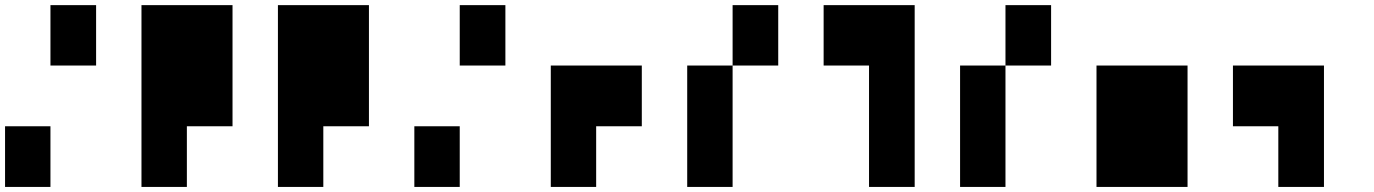

<svg xmlns="http://www.w3.org/2000/svg" viewBox="-20 -740 5440 760"><path d="M0 -240.2Q44.9 -240.2 179.7 -240.2Q179.7 -179.7 179.7 0Q134.8 0 0 0Q0 -59.6 0 -240.2ZM179.7 -480.5Q179.7 -540 179.7 -719.7Q224.6 -719.7 360.4 -719.7Q360.4 -660.2 360.4 -480.5Q315.4 -480.5 179.7 -480.5Z M540 -719.7Q629.9 -719.7 900.4 -719.7Q900.4 -599.6 900.4 -240.2Q855.5 -240.2 719.7 -240.2Q719.7 -179.7 719.7 0Q674.8 0 540 0Q540 -179.7 540 -719.7Z M1080.1 -719.7Q1169.9 -719.7 1440.4 -719.7Q1440.4 -599.6 1440.4 -240.2Q1395.5 -240.2 1259.8 -240.2Q1259.8 -179.7 1259.8 0Q1214.8 0 1080.1 0Q1080.1 -179.7 1080.1 -719.7Z M1620.1 -240.2Q1665 -240.2 1799.8 -240.2Q1799.8 -179.7 1799.8 0Q1754.9 0 1620.1 0Q1620.1 -59.6 1620.1 -240.2ZM1799.8 -480.5Q1799.8 -540 1799.8 -719.7Q1844.7 -719.7 1980.5 -719.7Q1980.5 -660.2 1980.5 -480.5Q1935.5 -480.5 1799.8 -480.5Z M2160.2 0Q2160.2 -120.1 2160.2 -480.5Q2250 -480.5 2520.5 -480.5Q2520.5 -419.9 2520.5 -240.2Q2475.6 -240.2 2339.8 -240.2Q2339.8 -179.7 2339.8 0Q2294.9 0 2160.2 0Z M2879.9 -480.5Q2879.9 -540 2879.9 -719.7Q2924.8 -719.7 3060.5 -719.7Q3060.5 -660.2 3060.5 -480.5Q3015.6 -480.5 2879.9 -480.5Q2879.9 -360.4 2879.9 0Q2835 0 2700.2 0Q2700.2 -120.1 2700.2 -480.5Q2745.1 -480.5 2879.9 -480.5Z M3240.2 -719.7Q3330.1 -719.7 3600.6 -719.7Q3600.6 -540 3600.6 0Q3555.7 0 3419.9 0Q3419.9 -120.1 3419.9 -480.5Q3375 -480.5 3240.2 -480.5Q3240.2 -540 3240.2 -719.7Z M3960 -480.5Q3960 -540 3960 -719.7Q4004.9 -719.7 4140.6 -719.7Q4140.6 -660.2 4140.6 -480.5Q4095.7 -480.5 3960 -480.5Q3960 -360.4 3960 0Q3915 0 3780.3 0Q3780.3 -120.1 3780.3 -480.5Q3825.2 -480.5 3960 -480.5Z M4320.3 -480.5Q4410.2 -480.5 4680.7 -480.5Q4680.7 -360.4 4680.7 0Q4589.8 0 4320.3 0Q4320.3 -120.1 4320.3 -480.5Z M4860.4 -240.2Q4860.4 -299.8 4860.4 -480.5Q4950.2 -480.5 5220.7 -480.5Q5220.7 -360.4 5220.7 0Q5175.8 0 5040 0Q5040 -59.6 5040 -240.2Q4995.1 -240.2 4860.4 -240.2Z"/></svg>

Font: RevK
Style: Book
Weight: 400
Designer: RevK
Foundry: RevK
Version: Version 1.0